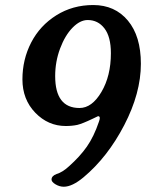

<svg xmlns="http://www.w3.org/2000/svg" viewBox="-20 -646 573 744"><path d="M525.9 -398.9Q525.9 -285.2 461.4 -161.1Q397 -37.1 303.7 41Q259.8 77.6 227.1 77.6Q210.9 77.6 195.3 68.4Q179.7 59.1 179.7 49.8Q179.7 35.6 199.2 28.3Q222.2 21.5 246.6 -1Q289.6 -39.1 316.7 -77.9Q343.8 -116.7 363.3 -174.3Q366.7 -183.6 366.7 -188.5Q366.7 -195.8 359.9 -195.8Q358.9 -195.8 339.4 -186Q299.8 -167 279.8 -162.1Q259.3 -157.7 234.9 -157.7Q166.5 -157.7 116.7 -209.2Q66.9 -260.7 66.9 -338.4Q66.9 -415.5 100.8 -481.2Q134.8 -546.9 198.2 -586.7Q261.7 -626.5 341.3 -626.5Q425.3 -626.5 475.6 -566.2Q525.9 -505.9 525.9 -398.9ZM409.7 -439.9Q409.7 -503.4 384.8 -535.9Q359.9 -568.4 319.8 -568.4Q290 -568.4 261 -538.6Q231.9 -508.8 212.9 -458Q193.8 -407.2 193.8 -351.1Q193.8 -227.5 288.1 -227.5Q336.4 -227.5 373 -289.6Q409.7 -351.6 409.7 -439.9Z"/></svg>

Font: Cooper* SemiBold
Style: Italic
Weight: 600
Italic angle: -7°
Designer: Owen Earl
Foundry: indestructible type*
Version: Version 0.001